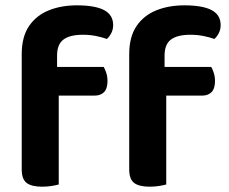

<svg xmlns="http://www.w3.org/2000/svg" viewBox="-20 -696 864 723"><path d="M173.7 -336V-443.9H370.5Q375.5 -436 380.1 -421.9Q384.8 -407.7 384.8 -390.8Q384.8 -362.3 371.8 -349.1Q358.9 -336 336.6 -336ZM194.9 -486.5V-353H61.8V-491.8Q61.8 -556.7 88.9 -597.2Q116 -637.6 163.1 -656.8Q210.2 -675.9 269.5 -675.9Q337.8 -675.9 371.9 -658Q406.1 -640 406.1 -601.5Q406.1 -584.6 398.9 -570.9Q391.8 -557.3 382.5 -549.3Q363.8 -556 341.1 -560.5Q318.4 -565.1 292.1 -565.1Q242.9 -565.1 218.9 -547Q194.9 -528.9 194.9 -486.5ZM61.8 -384.4H201.2V-1.3Q192.3 1.3 175.3 4.1Q158.4 7 138.5 7Q99 7 80.4 -7.1Q61.8 -21.2 61.8 -58.1ZM578.5 -336V-443.9H775.3Q780.3 -436 784.9 -421.9Q789.6 -407.7 789.6 -390.8Q789.6 -362.3 776.6 -349.1Q763.7 -336 741.4 -336ZM599.7 -486.5V-353H466.6V-491.8Q466.6 -556.7 493.7 -597.2Q520.8 -637.6 567.9 -656.8Q615 -675.9 674.3 -675.9Q742.6 -675.9 776.7 -658Q810.9 -640 810.9 -601.5Q810.9 -584.6 803.7 -570.9Q796.6 -557.3 787.3 -549.3Q768.6 -556 745.9 -560.5Q723.2 -565.1 696.9 -565.1Q647.7 -565.1 623.7 -547Q599.7 -528.9 599.7 -486.5ZM466.6 -384.4H606V-1.3Q597.1 1.3 580.1 4.1Q563.2 7 543.3 7Q503.8 7 485.2 -7.1Q466.6 -21.2 466.6 -58.1Z"/></svg>

Font: Baloo Tamma 2
Style: Regular
Weight: 400
Designer: Divya Kowshik, Shuchita Grover and Ek Type
Foundry: Ek Type
Version: Version 1.700